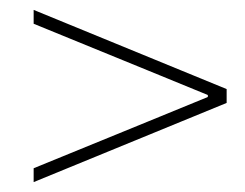

<svg xmlns="http://www.w3.org/2000/svg" viewBox="-20 -524 496 388"><path d="M48 -156V-184L278 -278L400 -328V-332L278 -382L48 -476V-504L438 -344V-316Z"/></svg>

Font: Source Sans Variable
Style: Italic
Weight: 200
Italic angle: -11°
Designer: Paul D. Hunt
Foundry: Adobe Systems Incorporated
Version: Version 3.006;hotconv 1.0.111;makeotfexe 2.5.65597